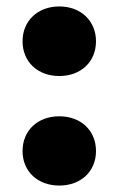

<svg xmlns="http://www.w3.org/2000/svg" viewBox="-20 -566 368 596"><path d="M164 10C231 10 278 -34 278 -97C278 -161 231 -205 164 -205C97 -205 50 -161 50 -97C50 -34 97 10 164 10ZM164 -330C231 -330 278 -374 278 -438C278 -501 231 -546 164 -546C97 -546 50 -501 50 -438C50 -374 97 -330 164 -330Z"/></svg>

Font: Bounded
Style: Bold
Weight: 700
Designer: Vlad Churkin
Version: Version 3.0